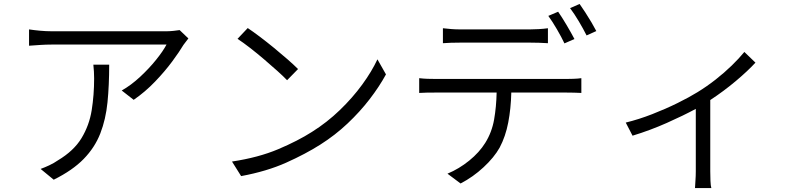

<svg xmlns="http://www.w3.org/2000/svg" viewBox="-20 -869 4040 965"><path d="M926.8 -675.8Q921.9 -669.4 914.6 -659.9Q907.2 -650.4 901.9 -643.1Q882.3 -609.9 845.7 -560.3Q809.1 -510.7 759.5 -459Q710 -407.2 651.9 -367.2L591.8 -414.1Q639.2 -440.9 684.3 -482.9Q729.5 -524.9 764.6 -568.6Q799.8 -612.3 816.9 -645H237.8Q210.9 -645 182.6 -643.1Q154.3 -641.1 126 -639.2V-721.2Q152.3 -717.3 181.6 -714.6Q210.9 -711.9 237.8 -711.9H818.8Q832.5 -711.9 852.5 -713.9Q872.6 -715.8 882.8 -717.8ZM528.8 -543.9Q528.8 -440.9 520.3 -355Q511.7 -269 484.1 -198.2Q456.5 -127.4 400.6 -70.1Q344.7 -12.7 250 34.2L184.1 -20Q203.6 -26.9 227.5 -38.1Q251.5 -49.3 271 -63Q351.1 -110.8 389.9 -175Q428.7 -239.3 440.9 -315.4Q453.1 -391.6 453.1 -475.1Q453.1 -492.2 452.1 -508.8Q451.2 -525.4 449.2 -543.9Z M1225.1 -728Q1251.5 -710.4 1286.4 -684.1Q1321.3 -657.7 1357.7 -627.9Q1394 -598.1 1425.8 -570.3Q1457.5 -542.5 1478 -522L1422.9 -465.8Q1404.3 -485.4 1373.8 -512.7Q1343.3 -540 1307.9 -570.3Q1272.5 -600.6 1237.3 -627.9Q1202.1 -655.3 1173.8 -673.8ZM1146 -57.1Q1278.8 -77.1 1378.2 -119.1Q1477.5 -161.1 1547.9 -206.1Q1624 -253.9 1688 -315.7Q1752 -377.4 1800.3 -443.6Q1848.6 -509.8 1877 -570.8L1919.9 -495.1Q1886.7 -434.1 1837.9 -370.6Q1789.1 -307.1 1726.8 -248.3Q1664.6 -189.5 1589.8 -142.1Q1515.1 -94.7 1418 -51.3Q1320.8 -7.8 1191.9 16.1Z M2206.1 -727.1Q2227.1 -724.6 2248.5 -722.9Q2270 -721.2 2293.9 -721.2H2643.1Q2664.1 -721.2 2688.5 -722.7Q2712.9 -724.1 2733.9 -727.1V-651.9Q2712.4 -653.3 2688.2 -654.1Q2664.1 -654.8 2643.1 -654.8H2294.9Q2243.7 -654.8 2206.1 -651.9ZM2086.9 -476.1Q2107.4 -473.6 2128.2 -472.9Q2148.9 -472.2 2171.9 -472.2H2826.2Q2841.8 -472.2 2862.8 -472.9Q2883.8 -473.6 2901.9 -476.1V-401.9Q2886.2 -402.8 2865.2 -403.3Q2844.2 -403.8 2826.2 -403.8H2549.8Q2547.9 -323.2 2534.4 -253.2Q2521 -183.1 2491.2 -127Q2463.4 -77.6 2410.6 -28.6Q2357.9 20.5 2294.9 53.2L2229 3.9Q2287.6 -20.5 2338.4 -61.8Q2389.2 -103 2418.9 -150.9Q2452.1 -204.1 2463.4 -268.1Q2474.6 -332 2476.1 -403.8H2171.9Q2149.4 -403.8 2128.4 -403.6Q2107.4 -403.3 2086.9 -401.9ZM2785.2 -810.1Q2803.7 -783.7 2827.4 -743.7Q2851.1 -703.6 2867.2 -672.9L2816.9 -650.9Q2802.7 -681.2 2779.5 -721.2Q2756.3 -761.2 2735.8 -789.1ZM2893.1 -849.1Q2905.8 -831.1 2921.9 -806.4Q2938 -781.7 2952.6 -756.8Q2967.3 -731.9 2977.1 -712.9L2928.2 -690.9Q2911.6 -724.1 2888.9 -762.2Q2866.2 -800.3 2845.2 -828.1Z M3125 -252.9Q3190.9 -269 3258.5 -295.4Q3326.2 -321.8 3385.5 -351.1Q3444.8 -380.4 3485.8 -405.8Q3532.7 -434.6 3576.9 -469.2Q3621.1 -503.9 3658.2 -540Q3695.3 -576.2 3721.2 -607.9L3776.9 -554.2Q3738.8 -512.7 3678.5 -461.9Q3618.2 -411.1 3549.8 -366.2V-7.8Q3549.8 14.6 3550.8 39.8Q3551.8 64.9 3555.2 76.2H3473.1Q3473.6 64.9 3475.3 39.8Q3477.1 14.6 3477.1 -7.8V-321.8Q3414.6 -288.1 3331.1 -251Q3247.6 -213.9 3159.2 -187Z"/></svg>

Font: Shanggu Mono N
Style: Regular
Weight: 350
Designer: GuiWonder
Version: Version 1.021